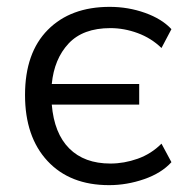

<svg xmlns="http://www.w3.org/2000/svg" viewBox="-20 -531 566 560"><path d="M298 9Q184 9 118.5 -61.5Q53 -132 53 -254Q53 -377 119.5 -444Q186 -511 300 -511Q354 -511 403 -493.5Q452 -476 480 -446L451 -391Q421 -420 381.5 -434.5Q342 -449 302 -449Q222 -449 180 -404Q138 -359 131 -286H386V-226H131Q138 -142 182 -98Q226 -54 302 -54Q342 -54 381.5 -68Q421 -82 451 -112L480 -58Q451 -26 400.5 -8.5Q350 9 298 9Z"/></svg>

Font: Mulish
Style: Regular
Weight: 400
Designer: Vernon Adams
Foundry: Vernon Adams
Version: Version 3.603; ttfautohint (v1.8.3)